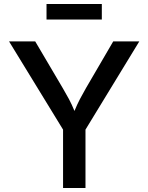

<svg xmlns="http://www.w3.org/2000/svg" viewBox="-20 -933 736 953"><path d="M293 0V-289.6L24.9 -727.5H154.8L291.5 -495.6Q308.6 -466.8 322.5 -440.7Q336.4 -414.6 349.6 -382.3Q363.3 -415.5 377 -441.7Q390.6 -467.8 406.7 -495.6L542 -727.5H671.4L404.3 -289.6V0ZM485.4 -913.1V-835.9H210.9V-913.1Z"/></svg>

Font: Inter Medium
Style: Regular
Weight: 500
Designer: Rasmus Andersson
Foundry: rsms
Version: Version 4.001;git-9221beed3